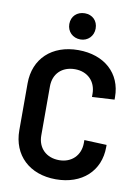

<svg xmlns="http://www.w3.org/2000/svg" viewBox="-99 -976 750 1048"><g transform="rotate(10 276.0 -452.0)"><path d="M285 8C430 8 526 -80 526 -213V-225L402 -230V-214C402 -145 354 -98 285 -98C213 -98 166 -145 166 -214V-486C166 -556 213 -602 285 -602C354 -602 402 -556 402 -486V-469L526 -476V-490C526 -621 430 -708 285 -708C139 -708 43 -618 43 -481V-221C43 -83 139 8 285 8ZM211 -840C211 -798 242 -767 285 -767C326 -767 357 -798 357 -840C357 -883 327 -912 285 -912C242 -912 211 -883 211 -840Z"/></g></svg>

Font: Vanilla Cream
Style: Bold
Weight: 700
Designer: Jeremy Tribby, Jinavaṁso
Foundry: Tribby Type
Version: Version 1.422;Glyphs 3.1.2 (3151)